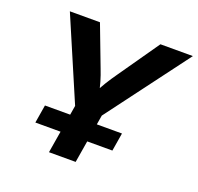

<svg xmlns="http://www.w3.org/2000/svg" viewBox="-127 -865 1031 1001"><g transform="rotate(20 389.0 -364.0)"><path d="M244.1 0 289.6 -273.4 95.2 -727.5H262.2L347.7 -502.4Q360.8 -469.2 370.4 -436.5Q379.9 -403.8 388.2 -360.8H355.5Q377.4 -404.3 397.7 -437.3Q418 -470.2 440.9 -502.4L597.7 -727.5H777.8L437.5 -273.4L392.1 0ZM124.5 -121.1 141.1 -221.7H568.4L551.8 -121.1Z"/></g></svg>

Font: Inter 18pt
Style: Bold Italic
Weight: 700
Italic angle: -9.3988°
Designer: Rasmus Andersson
Foundry: rsms
Version: Version 4.001;git-66647c0bb